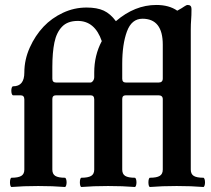

<svg xmlns="http://www.w3.org/2000/svg" viewBox="-20 -746 848 770"><path d="M20 -14.6Q20 -22.5 21.7 -27.8Q23.4 -33.2 26.4 -33.2Q52.7 -33.2 65.2 -40.5Q77.6 -47.9 77.6 -65.9V-347.2Q77.6 -363.8 62.5 -363.8H32.7Q29.3 -363.8 27.3 -369.4Q25.4 -375 25.4 -382.3Q25.4 -389.6 27.3 -394.8Q29.3 -399.9 32.7 -399.9Q77.6 -399.9 77.6 -455.1Q77.6 -506.8 99.4 -555.2Q121.1 -603.5 154.8 -639.2Q187 -673.3 232.2 -694.6Q277.3 -715.8 327.1 -715.8Q369.1 -715.8 396 -703.4Q422.9 -690.9 444.8 -661.1Q520.5 -726.1 606.9 -726.1Q658.2 -726.1 690.9 -703.1Q711.4 -714.4 719.2 -720.2Q727.5 -726.1 732.9 -726.1Q748 -726.1 748 -710Q748 -695.8 747.6 -685.5Q747.1 -675.3 746.6 -668Q745.1 -648.4 745.1 -627.9V-65.9Q745.1 -47.9 757.1 -40.5Q769 -33.2 795.4 -33.2Q798.3 -33.2 800.3 -27.6Q802.2 -22 802.2 -14.6Q802.2 -7.3 800.3 -1.7Q798.3 3.9 795.4 3.9Q748 0 688.5 0Q628.9 0 581.5 3.9Q578.6 3.9 576.9 -1.5Q575.2 -6.8 575.2 -14.6Q575.2 -22.5 576.9 -27.8Q578.6 -33.2 581.5 -33.2Q607.9 -33.2 620.4 -40.5Q632.8 -47.9 632.8 -65.9V-348.1Q632.8 -363.8 615.2 -363.8H484.9Q470.2 -363.8 470.2 -349.1V-65.9Q470.2 -47.9 482.2 -40.5Q494.1 -33.2 520.5 -33.2Q523.4 -33.2 525.4 -27.6Q527.3 -22 527.3 -14.6Q527.3 -7.3 525.4 -1.7Q523.4 3.9 520.5 3.9Q473.1 0 413.6 0Q354 0 306.6 3.9Q303.7 3.9 302 -1.5Q300.3 -6.8 300.3 -14.6Q300.3 -22.5 302 -27.8Q303.7 -33.2 306.6 -33.2Q333 -33.2 345.5 -40.5Q357.9 -47.9 357.9 -65.9V-347.2Q357.9 -363.8 343.3 -363.8H205.1Q189.9 -363.8 189.9 -349.1V-65.9Q189.9 -47.9 201.9 -40.5Q213.9 -33.2 240.2 -33.2Q243.2 -33.2 245.1 -27.6Q247.1 -22 247.1 -14.6Q247.1 -7.3 245.1 -1.7Q243.2 3.9 240.2 3.9Q192.9 0 133.3 0Q73.7 0 26.4 3.9Q23.4 3.9 21.7 -1.5Q20 -6.8 20 -14.6ZM616.2 -415Q632.8 -415 632.8 -431.2V-566.9Q632.8 -670.9 551.3 -670.9Q507.8 -670.9 489 -619.6Q470.2 -568.4 470.2 -490.2V-430.2Q470.2 -415 484.9 -415ZM342.3 -415Q348.1 -415 353 -421.6Q357.9 -428.2 357.9 -437V-455.1Q357.9 -524.4 388.2 -581.1Q360.4 -662.1 292 -662.1Q251 -662.1 228.8 -638.9Q206.5 -615.7 198.2 -575.7Q189.9 -535.6 189.9 -477.1V-430.2Q189.9 -415 205.1 -415Z"/></svg>

Font: JuniusX
Style: Bold
Weight: 700
Designer: Peter S. Baker
Foundry: Briery Creek Software
Version: Version 1.004